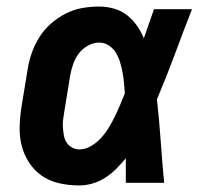

<svg xmlns="http://www.w3.org/2000/svg" viewBox="-20 -558 640 586"><path d="M222 8Q191 8 161.5 1.5Q132 -5 108.5 -21Q85 -37 69 -61.5Q53 -86 46 -114Q39 -142 40 -173Q41 -204 46 -234L64 -344Q68 -370 76.5 -395Q85 -420 99.5 -443.5Q114 -467 135 -485.5Q156 -504 180.5 -516.5Q205 -529 231 -533.5Q257 -538 283 -538Q306 -538 328.5 -531.5Q351 -525 368 -511.5Q385 -498 398 -479.5Q411 -461 419 -441Q427 -463 434.5 -485.5Q442 -508 450 -530H566Q539 -461 513.5 -392Q488 -323 459 -255Q466 -191 470.5 -127.5Q475 -64 481 0H364Q364 -19 364 -38Q364 -57 364 -75Q350 -58 334.5 -42.5Q319 -27 301 -15.5Q283 -4 262.5 2Q242 8 222 8ZM222 -102Q240 -102 257.5 -112Q275 -122 288.5 -137Q302 -152 312 -168.5Q322 -185 330.5 -202.5Q339 -220 346.5 -237.5Q354 -255 361 -273Q360 -289 358.5 -305Q357 -321 354 -337Q351 -353 346.5 -368Q342 -383 334 -396.5Q326 -410 312.5 -419Q299 -428 283 -428Q265 -428 248 -418.5Q231 -409 220 -394Q209 -379 203 -361.5Q197 -344 194 -326L176 -216Q174 -204 172.5 -192Q171 -180 172 -168Q173 -156 175 -144.5Q177 -133 183 -123.5Q189 -114 199.5 -108Q210 -102 222 -102Z"/></svg>

Font: Iosevka Curly XBdExObl
Style: Regular
Weight: 800
Width: 7
Italic angle: -9°
Monospace: yes
Designer: Belleve Invis
Foundry: Belleve Invis
Version: Version 11.1.0; ttfautohint (v1.8.3)